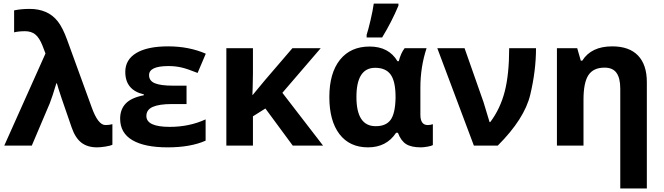

<svg xmlns="http://www.w3.org/2000/svg" viewBox="-20 -816 3720 1076"><path d="M59.1 -634.8V-757.8Q97.7 -766.1 147 -766.1Q196.3 -766.1 236.1 -749Q275.9 -731.9 304 -696Q332 -660.2 356.9 -590.8L494.1 -213.9Q529.3 -115.2 570.8 -115.2Q592.3 -115.2 609.9 -120.1V-4.9Q598.6 1 570.8 5.4Q543 9.8 523.9 9.8Q470.2 9.8 436 -16.6Q401.9 -43 381.8 -101.1Q310.1 -305.2 298.8 -349.1H295.9Q273.4 -273.9 258.8 -236.8L158.2 0H3.9L234.9 -516.1L217.8 -561Q200.2 -605 177.7 -623Q155.3 -641.1 120.1 -641.1Q85 -641.1 59.1 -634.8Z M924.3 -445.8Q815.4 -445.8 815.4 -395Q815.4 -362.8 847.9 -349.4Q880.4 -335.9 950.2 -335.9H1025.4V-232.9H943.4Q872.1 -232.9 836.2 -217Q800.3 -201.2 800.3 -166Q800.3 -105 931.2 -105Q1041 -105 1132.3 -147V-27.8Q1048.3 9.8 919.4 9.8Q790.5 9.8 721.9 -30.5Q653.3 -70.8 653.3 -150.9Q653.3 -203.1 684.6 -235.8Q715.8 -268.6 786.1 -282.2V-287.1Q682.1 -311 682.1 -413.1Q682.1 -481.9 744.1 -519Q806.2 -556.2 922.4 -556.2Q1038.6 -556.2 1133.3 -515.1L1087.4 -407.2Q1029.3 -430.7 995.6 -438.2Q961.9 -445.8 924.3 -445.8Z M1397.5 0H1248.5V-545.9H1397.5V-402.8L1396 -324.2L1394.5 -284.2H1396.5L1465.3 -367.2L1618.7 -545.9H1777.3L1562.5 -295.9L1790.5 0H1620.6L1467.3 -208L1397.5 -164.1Z M2335.9 -325.2V-172.9Q2335.9 -115.2 2377 -115.2Q2392.6 -115.2 2405.8 -120.1V-2.9Q2397.9 2 2375.5 5.9Q2353 9.8 2338.9 9.8Q2284.2 9.8 2255.4 -8.8Q2226.6 -27.3 2210 -71.8H2199.7Q2146 9.8 2042.5 9.8Q1939 9.8 1882.3 -64.5Q1825.7 -138.7 1825.7 -272.5Q1825.7 -406.2 1885.3 -481Q1944.8 -555.2 2051.3 -555.2Q2158.7 -555.2 2207.5 -473.1H2214.8Q2226.6 -519 2247.6 -545.9H2370.6Q2335.9 -440.9 2335.9 -325.2ZM2082.5 -436Q1977.5 -436 1977.5 -272.5Q1977.5 -108.9 2085 -108.9Q2142.1 -108.4 2168.5 -143.6Q2194.8 -178.7 2196.8 -266.1V-272Q2196.8 -359.9 2169.4 -397.9Q2142.1 -436 2082.5 -436ZM2212.9 -795.9V-784.2Q2174.8 -693.4 2121.6 -606H2034.7V-621.1Q2043.5 -647.5 2056.2 -701.2Q2068.8 -754.9 2074.7 -795.9Z M2833.5 -545.9H2983.9Q2983.9 -420.9 2951.7 -285.4Q2919.4 -149.9 2769.5 0H2635.7L2430.7 -545.9H2583.5L2689.9 -243.2L2723.6 -131.8H2727.5Q2783.7 -206.5 2808.6 -303.2Q2833.5 -399.9 2833.5 -545.9Z M3411.1 -556.2Q3506.3 -556.2 3555.7 -504.6Q3605 -453.1 3605 -356V240.2H3456.1V-318.8Q3456.1 -377.9 3435.1 -407.5Q3414.1 -437 3368.2 -437Q3305.7 -437 3277.8 -395.3Q3250 -353.5 3250 -256.8V0H3101.1V-545.9H3214.8L3234.9 -476.1H3243.2Q3293.5 -556.2 3411.1 -556.2Z"/></svg>

Font: NotoSans-Bold
Style: Bold
Weight: 700
Designer: Monotype Design team
Foundry: Monotype Imaging Inc.
Version: Version 1.04